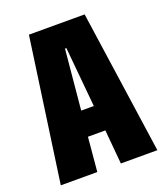

<svg xmlns="http://www.w3.org/2000/svg" viewBox="-127 -763 734 850"><g transform="rotate(-20 240.5 -337.5)"><path d="M13 0 108.5 -675H371L468 0H296L281.5 -161H199.5L185 0ZM211 -280H270.5L244 -562.5H237.5Z"/></g></svg>

Font: Anybody Condensed ExtraBold
Style: Regular
Weight: 800
Width: 3
Designer: Tyler Finck
Foundry: Etcetera Type Company
Version: Version 1.010; ttfautohint (v1.8.3) -l 8 -r 50 -G 200 -x 14 